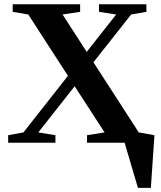

<svg xmlns="http://www.w3.org/2000/svg" viewBox="-20 -675 762 908"><path d="M710.4 -35.6 693.4 213.4H632.3L569.3 0H391.6V-35.6L474.6 -48.8L333 -267.1L161.1 -48.8L242.2 -35.6V0H18.6V-35.6L90.8 -48.8L301.3 -316.4L113.8 -606.4L40 -619.1V-654.8H358.9V-619.1L275.9 -606.4L390.1 -429.7L529.3 -606.4L448.2 -619.1V-654.8H672.4V-619.1L600.1 -606.4L421.9 -380.4L636.2 -48.8Z"/></svg>

Font: Tinos
Style: Bold
Weight: 700
Designer: Steve Matteson
Foundry: Monotype Imaging Inc.
Version: Version 1.23